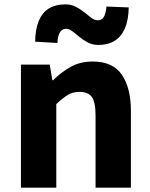

<svg xmlns="http://www.w3.org/2000/svg" viewBox="-20 -860 689 880"><path d="M76 0V-564H208L220 -492H223Q259 -528 303 -553Q347 -578 405 -578Q497 -578 538.5 -517.5Q580 -457 580 -351V0H418V-330Q418 -393 400.5 -416Q383 -439 345 -439Q313 -439 290 -424.5Q267 -410 238 -383V0ZM431 -654Q404 -654 383 -665Q362 -676 344.5 -690.5Q327 -705 312 -716.5Q297 -728 283 -728Q265 -728 255 -712.5Q245 -697 243 -663L141 -669Q142 -727 158 -765Q174 -803 204.5 -821.5Q235 -840 279 -840Q306 -840 327.5 -829Q349 -818 366.5 -803.5Q384 -789 399 -778Q414 -767 428 -767Q446 -767 455.5 -782Q465 -797 468 -830L570 -826Q569 -768 552.5 -730Q536 -692 505.5 -673Q475 -654 431 -654Z"/></svg>

Font: Noto Sans KR ExtraBold
Style: Regular
Weight: 800
Designer: Ryoko NISHIZUKA  (kana, bopomofo & ideographs); Paul D. Hunt (Latin, Greek & Cyrillic); Sandoll Communications , Soo-you
Foundry: Adobe
Version: Version 2.004-H2;hotconv 1.0.118;makeotfexe 2.5.65603